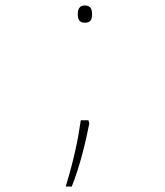

<svg xmlns="http://www.w3.org/2000/svg" viewBox="-20 -552 603 701"><path d="M289 -469C312 -469 316 -482 316 -500C316 -518 312 -532 289 -532C269 -532 264 -517 264 -500C264 -483 269 -469 289 -469ZM220 129H242C270 60 292 -29 306 -101L303 -113H275C264 -37 250 29 220 129Z"/></svg>

Font: Noto Sans Mono SemiCondensed Thin
Style: Regular
Weight: 100
Width: 4
Designer: Monotype Design Team
Foundry: Monotype Imaging Inc.
Version: Version 2.014